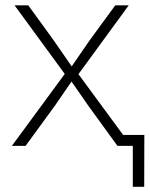

<svg xmlns="http://www.w3.org/2000/svg" viewBox="-20 -556 570 732"><path d="M25.4 0 239.3 -291 238.8 -257.8 35.6 -535.6H87.9L184.6 -402.3Q205.6 -372.6 225.1 -343.8Q244.6 -314.9 264.6 -286.6H242.2Q262.2 -314.9 281.5 -343.8Q300.8 -372.6 321.8 -402.3L419.4 -535.6H470.7L267.1 -256.8V-289.6L480 0H427.7L316.4 -153.3Q296.4 -181.6 278.3 -208.3Q260.3 -234.9 241.2 -261.2H263.7Q245.1 -234.9 227.3 -208.3Q209.5 -181.6 189.5 -153.3L77.6 0ZM486.3 156.2V0H439V-41.5H530.3L529.8 156.2Z"/></svg>

Font: Inter 20pt ExtraLight
Style: Regular
Weight: 250
Version: Version 4.001;git-66647c0bb